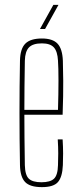

<svg xmlns="http://www.w3.org/2000/svg" viewBox="-20 -763 329 788"><path d="M217 -191H237Q239 -159 239 -133Q239 -107 238 -85Q236 -37 218 -16Q200 5 152 5Q103 5 83 -16Q63 -37 62 -85Q58 -300 62 -514Q63 -563 84 -584Q105 -605 152 -605Q196 -605 216 -584Q236 -563 238 -514Q239 -487 239.5 -431Q240 -375 237 -292H80Q80 -246 80.5 -196.5Q81 -147 82 -85Q83 -44 98.5 -29.5Q114 -15 150 -15Q186 -15 201.5 -29.5Q217 -44 218 -85Q219 -108 219 -133.5Q219 -159 217 -191ZM152 -585Q115 -585 99 -568.5Q83 -552 82 -514Q81 -455 80.5 -406.5Q80 -358 80 -312H218Q220 -379 220 -432.5Q220 -486 218 -514Q216 -552 201 -568.5Q186 -585 152 -585ZM144 -644 199 -743H220L165 -644Z"/></svg>

Font: Big Shoulders Display Thin
Style: Regular
Weight: 100
Designer: Patric King
Foundry: XO Type Co
Version: Version 1.000; ttfautohint (v1.8.2)